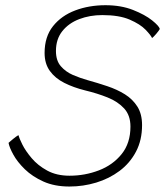

<svg xmlns="http://www.w3.org/2000/svg" viewBox="-20 -694 618 719"><path d="M240 4.5Q184 4.5 142.5 -14.2Q101 -33 73 -60.2Q45 -87.5 30 -114.8Q15 -142 12 -159Q15.5 -162 20 -166Q24.5 -170 29.8 -174.2Q35 -178.5 39.8 -182Q44.5 -185.5 49 -188Q51.5 -177.5 63.5 -153.2Q75.5 -129 98.5 -101.8Q121.5 -74.5 156.8 -55.2Q192 -36 240.5 -36Q298 -36 350.2 -56Q402.5 -76 435.5 -117Q468.5 -158 468.5 -220Q468.5 -262 445 -287.8Q421.5 -313.5 383 -329Q344.5 -344.5 298.5 -355.5Q254.5 -366.5 220.5 -383.8Q186.5 -401 166.8 -428.2Q147 -455.5 147 -495.5Q147 -556.5 178.5 -596Q210 -635.5 261.8 -655Q313.5 -674.5 375 -674.5Q433 -674.5 478 -656.8Q523 -639 549.5 -617.8Q576 -596.5 578.5 -585.5Q575 -579 565 -567.2Q555 -555.5 549.5 -551.5Q545 -562 525 -582.8Q505 -603.5 465.8 -620.5Q426.5 -637.5 363 -637.5Q316.5 -637.5 277 -622.5Q237.5 -607.5 213.5 -577.5Q189.5 -547.5 189.5 -503Q189.5 -467 207.8 -446Q226 -425 253.2 -413.2Q280.5 -401.5 307.5 -394Q345.5 -383.5 382 -371.2Q418.5 -359 447.8 -340.8Q477 -322.5 494.5 -294.8Q512 -267 512 -225.5Q512 -169 489.2 -126Q466.5 -83 427.8 -54Q389 -25 340.2 -10.2Q291.5 4.5 240 4.5Z"/></svg>

Font: Grandstander Thin Thin
Style: Italic
Weight: 250
Italic angle: -15°
Version: Version 1.200